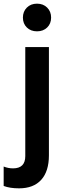

<svg xmlns="http://www.w3.org/2000/svg" viewBox="-63 -808 360 1048"><path d="M-43 207V101Q-18 111 8 111Q75 111 75 44V-551H204V40Q204 127 162 173.5Q120 220 41 220Q-9 220 -43 207ZM62 -712Q62 -745 83.5 -766.5Q105 -788 139 -788Q173 -788 194.5 -766.5Q216 -745 216 -712Q216 -679 194.5 -658Q173 -637 139 -637Q105 -637 83.5 -658Q62 -679 62 -712Z"/></svg>

Font: Application Semibold
Style: Regular
Weight: 600
Designer: Wei Huang
Foundry: Wei Huang
Version: Version 0.012